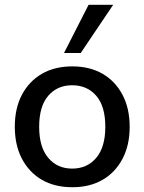

<svg xmlns="http://www.w3.org/2000/svg" viewBox="-20 -775 605 804"><path d="M283 9Q209 9 155.5 -22Q102 -53 72 -110Q42 -167 42 -244Q42 -322 72 -378.5Q102 -435 155.5 -466Q209 -497 283 -497Q356 -497 409.5 -466Q463 -435 493 -378Q523 -321 523 -244Q523 -167 493 -110Q463 -53 409.5 -22Q356 9 283 9ZM282 -69Q345 -69 383 -114Q421 -159 421 -244Q421 -330 383 -374Q345 -418 282 -418Q220 -418 182 -374Q144 -330 144 -244Q144 -159 182 -114Q220 -69 282 -69ZM248 -553 351 -755H454L318 -553Z"/></svg>

Font: Nunito Sans 12pt SemiBold
Style: Regular
Weight: 600
Designer: Vernon Adams
Foundry: Vernon Adams
Version: Version 3.101;gftools[0.9.27]